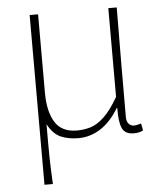

<svg xmlns="http://www.w3.org/2000/svg" viewBox="-52 -573 696 817"><g transform="rotate(-5 296.0 -164.5)"><path d="M105 198V-527H141V-192Q141 -112 169.5 -66Q198 -20 263 -20Q292 -20 320 -28Q348 -36 378 -63.5Q408 -91 441 -148V-527H477Q476 -408 475.5 -293Q475 -178 475 -59Q475 -40 484 -30Q493 -20 506 -20Q514 -20 520.5 -21.5Q527 -23 537 -26L543 4Q536 8 526 10.5Q516 13 503 13Q466 13 453.5 -13.5Q441 -40 442 -101H440Q404 -42 360 -14.5Q316 13 267 13Q224 13 191.5 -1Q159 -15 136 -58Q136 -12 136 21.5Q136 55 136.5 82.5Q137 110 138 137Q139 164 141 198Z"/></g></svg>

Font: Source Han Sans SC ExtraLight
Style: Regular
Weight: 250
Designer: Ryoko NISHIZUKA 西塚涼子 (kana, bopomofo & ideographs); Paul D. Hunt (Latin, Greek & Cyrillic); Sandoll Communications 산돌커뮤니
Foundry: Adobe
Version: Version 2.004;hotconv 1.0.118;makeotfexe 2.5.65603